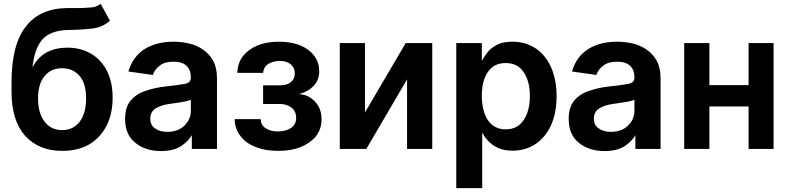

<svg xmlns="http://www.w3.org/2000/svg" viewBox="-20 -772 4106 999"><path d="M552 -664Q513 -630 464 -624Q408 -617 332 -616Q241 -613 200 -566Q159 -519 149 -421Q201 -524 332 -524Q399 -524 453 -493Q506 -462 536 -404Q566 -346 566 -263Q566 -179 534 -117Q501 -54 443 -20Q385 13 303 13Q183 13 111 -65Q40 -145 40 -294V-343Q40 -538 113 -632Q185 -728 328 -730H354H379Q421 -730 451 -733Q480 -734 504 -752ZM395 -139Q428 -184 428 -260Q428 -336 395 -376Q360 -417 303 -417Q245 -417 212 -376Q178 -336 178 -260Q178 -183 212 -139Q245 -95 304 -95Q360 -95 395 -139Z M684 -29Q631 -71 631 -153Q631 -216 661 -250Q691 -285 740 -300Q786 -316 841 -322Q908 -329 943 -336Q973 -342 973 -368V-370Q973 -409 950 -430Q928 -451 884 -451Q836 -451 812 -431Q785 -412 775 -382L648 -400Q671 -478 733 -517Q794 -555 883 -555Q923 -555 963 -546Q1000 -538 1035 -515Q1069 -492 1089 -456Q1109 -419 1109 -365V3H978V-72H980Q962 -39 923 -12Q882 14 817 14Q737 14 684 -29ZM940 -119Q973 -151 973 -196V-253Q971 -251 948 -245Q918 -239 901 -237Q877 -233 860 -231Q818 -225 790 -208Q762 -190 762 -155Q762 -120 787 -104Q811 -86 850 -86Q907 -86 940 -119Z M1336 -152Q1338 -120 1362 -105Q1387 -88 1426 -88Q1466 -88 1494 -106Q1521 -124 1521 -159Q1521 -192 1498 -211Q1473 -231 1436 -231H1349V-328H1436Q1474 -328 1494 -345Q1514 -362 1514 -390Q1514 -419 1493 -437Q1472 -455 1436 -455Q1400 -455 1374 -438Q1351 -422 1349 -393H1215Q1216 -443 1244 -480Q1273 -516 1321 -536Q1368 -555 1430 -555Q1528 -555 1584 -512Q1641 -470 1641 -400Q1641 -356 1612 -325Q1583 -295 1538 -283V-282Q1586 -279 1619 -243Q1653 -208 1653 -151Q1653 -101 1624 -63Q1594 -27 1543 -6Q1493 13 1427 13Q1361 13 1313 -6Q1260 -26 1233 -62Q1202 -99 1201 -152Z M2229 -548V3H2098V-359L1886 3H1748V-548H1879V-187L2091 -548Z M2487 -548V-458H2489Q2499 -477 2516 -499Q2533 -522 2566 -539Q2597 -555 2647 -555Q2711 -555 2763 -523Q2815 -490 2845 -427Q2876 -360 2876 -272Q2876 -183 2846 -118Q2816 -55 2764 -21Q2713 12 2647 12Q2599 12 2568 -4Q2537 -19 2517 -42Q2499 -62 2489 -83V207H2354V-548ZM2519 -146Q2552 -99 2611 -99Q2674 -99 2705 -148Q2737 -195 2737 -273Q2737 -349 2705 -396Q2674 -444 2611 -444Q2550 -444 2519 -398Q2487 -353 2487 -273Q2487 -195 2519 -146Z M2992 -29Q2939 -71 2939 -153Q2939 -216 2969 -250Q2999 -285 3048 -300Q3094 -316 3149 -322Q3216 -329 3251 -336Q3281 -342 3281 -368V-370Q3281 -409 3258 -430Q3236 -451 3192 -451Q3144 -451 3120 -431Q3093 -412 3083 -382L2956 -400Q2979 -478 3041 -517Q3102 -555 3191 -555Q3231 -555 3271 -546Q3308 -538 3343 -515Q3377 -492 3397 -456Q3417 -419 3417 -365V3H3286V-72H3288Q3270 -39 3231 -12Q3190 14 3125 14Q3045 14 2992 -29ZM3248 -119Q3281 -151 3281 -196V-253Q3279 -251 3256 -245Q3226 -239 3209 -237Q3185 -233 3168 -231Q3126 -225 3098 -208Q3070 -190 3070 -155Q3070 -120 3095 -104Q3119 -86 3158 -86Q3215 -86 3248 -119Z M3875 -329V-548H4005V3H3875V-218H3671V3H3540V-548H3671V-329Z"/></svg>

Font: Sinter Bold
Style: Regular
Weight: 700
Foundry: Adobe & rsms
Version: Version 1.000